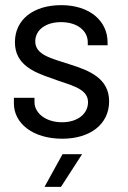

<svg xmlns="http://www.w3.org/2000/svg" viewBox="-20 -533 496 746"><path d="M222 6C331 6 404 -51 404 -139C404 -229 327 -259 251 -283C181 -306 117 -319 117 -372C117 -417 158 -447 217 -447C281 -447 321 -413 321 -369V-357H398V-368C398 -453 327 -513 218 -513C111 -513 38 -458 38 -369C38 -283 109 -253 180 -229C250 -202 322 -192 322 -136C322 -91 282 -58 221 -58C156 -58 114 -95 114 -136V-153H34V-131C34 -54 107 6 222 6ZM153 193H217L299 66H223Z"/></svg>

Font: Vanilla Cream Book
Style: Regular
Weight: 400
Designer: Jeremy Tribby, Jinavaṁso
Foundry: Tribby Type
Version: Version 1.422;Glyphs 3.1.2 (3151)